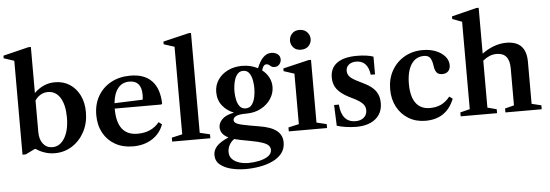

<svg xmlns="http://www.w3.org/2000/svg" viewBox="-61 -1021 4239 1480"><g transform="rotate(-5 2058.5 -281.0)"><path d="M330 10.5Q290.5 10.5 253.2 -1.8Q216 -14 185 -35.5H178.5L105.5 0H80.5V-726.5L0.5 -753V-773L198.5 -821.5H217V-465Q249.5 -498 290 -516.2Q330.5 -534.5 377.5 -534.5Q442.5 -534.5 491.5 -502.8Q540.5 -471 568.2 -414.8Q596 -358.5 596 -284Q596 -200.5 560.8 -133.8Q525.5 -67 465.2 -28.2Q405 10.5 330 10.5ZM315.5 -37.5Q375 -37.5 410.8 -97.8Q446.5 -158 446.5 -256Q446.5 -353.5 412.2 -408.8Q378 -464 317 -464Q286 -464 260.5 -449Q235 -434 217 -408V-162.5Q217 -106 244 -71.8Q271 -37.5 315.5 -37.5Z M936 10.5Q857 10.5 798 -22.8Q739 -56 706.2 -115.8Q673.5 -175.5 673.5 -254Q673.5 -337.5 709.8 -400.5Q746 -463.5 810.8 -499Q875.5 -534.5 961 -534.5Q1069.5 -534.5 1126.8 -474.5Q1184 -414.5 1187 -298L1179.5 -292H819.5V-289Q819.5 -83.5 979 -83.5Q1087 -83.5 1147.5 -158.5L1172 -139Q1145.5 -68 1083.2 -28.8Q1021 10.5 936 10.5ZM949.5 -489.5Q894.5 -489.5 861.8 -449Q829 -408.5 821.5 -333.5L1039.5 -341.5Q1043 -352.5 1043 -379.5Q1043 -489.5 949.5 -489.5Z M1238.5 0V-30.5L1320.5 -49V-726.5L1238.5 -753V-774L1438.5 -821.5H1456V-49L1534 -30.5V0Z M1825.5 -165Q1770 -165 1747.2 -153.5Q1724.5 -142 1724.5 -123Q1724.5 -105 1750.2 -94Q1776 -83 1849 -70.5L1921 -58Q2009.5 -43.5 2051.8 -9.5Q2094 24.5 2094 81Q2094 130 2067.2 164.2Q2040.5 198.5 1995.5 219.8Q1950.5 241 1895.8 250.8Q1841 260.5 1785 260.5Q1729 260.5 1675.8 247.8Q1622.5 235 1588.2 206.8Q1554 178.5 1554 131.5Q1554 94.5 1581.5 64Q1609 33.5 1673.5 6Q1641.5 -10 1626.8 -31Q1612 -52 1612 -78Q1612 -110.5 1639.8 -139.2Q1667.5 -168 1732.5 -181Q1678.5 -201.5 1644.2 -245Q1610 -288.5 1610 -350Q1610 -403 1638.2 -444.8Q1666.5 -486.5 1715.2 -510.5Q1764 -534.5 1826 -534.5Q1892.5 -534.5 1947 -505.5Q1956.5 -531 1971.8 -556.2Q1987 -581.5 2008.8 -598Q2030.5 -614.5 2060 -614.5Q2088 -614.5 2107.5 -599.5Q2127 -584.5 2127 -558.5Q2127 -537.5 2113 -520.8Q2099 -504 2074.5 -504Q2058.5 -504 2050 -510.5Q2041.5 -517 2034 -523.5Q2026.5 -530 2014 -530Q1999 -530 1990.5 -517Q1982 -504 1977.5 -486Q2009 -462 2027.5 -428Q2046 -394 2046 -352.5Q2046 -305 2018.5 -262Q1991 -219 1941.5 -192Q1892 -165 1825.5 -165ZM1826 -205.5Q1857 -205.5 1874.2 -229.2Q1891.5 -253 1898.5 -287.5Q1905.5 -322 1905.5 -354.5Q1905.5 -382 1900 -414.8Q1894.5 -447.5 1878.2 -471.5Q1862 -495.5 1830.5 -495.5Q1806.5 -495.5 1790.8 -480Q1775 -464.5 1766.2 -440.8Q1757.5 -417 1754 -391Q1750.5 -365 1750.5 -343Q1750.5 -316 1756.2 -283.8Q1762 -251.5 1778.5 -228.5Q1795 -205.5 1826 -205.5ZM1664.5 118Q1664.5 151.5 1685.2 173Q1706 194.5 1739.2 205Q1772.5 215.5 1810.5 215.5Q1852 215.5 1893.8 206.5Q1935.5 197.5 1963.5 178.5Q1991.5 159.5 1991.5 129Q1991.5 111.5 1979.5 97.2Q1967.5 83 1935.8 71.2Q1904 59.5 1845.5 48.5L1763 33Q1737.5 28 1716 22Q1692 39 1678.2 64.5Q1664.5 90 1664.5 118Z M2289.5 -619Q2252 -619 2231.5 -642.2Q2211 -665.5 2211 -694.5Q2211 -725.5 2232 -748.8Q2253 -772 2289.5 -772Q2327 -772 2349 -748.8Q2371 -725.5 2371 -694.5Q2371 -665.5 2350 -642.2Q2329 -619 2289.5 -619ZM2141 0V-30.5L2223 -49V-439.5L2141.5 -466V-487L2341.5 -534.5H2359.5V-49L2437 -30.5V0Z M2661.5 10.5Q2625.5 10.5 2584 4.5Q2542.5 -1.5 2513 -11L2506.5 -172H2543.5Q2554 -33.5 2661.5 -33.5Q2701.5 -33.5 2725.8 -54.8Q2750 -76 2750 -110.5Q2750 -138.5 2731.5 -159.5Q2713 -180.5 2669 -203.5L2623 -226.5Q2562.5 -258 2534.8 -295Q2507 -332 2507 -384Q2507 -457.5 2560 -496Q2613 -534.5 2715 -534.5Q2752 -534.5 2786.5 -529.8Q2821 -525 2841.5 -517V-380H2808.5Q2794 -490.5 2704.5 -490.5Q2669 -490.5 2647.5 -472.8Q2626 -455 2626 -425.5Q2626 -399 2644.8 -379.2Q2663.5 -359.5 2710.5 -337L2757.5 -313.5Q2814 -285 2840.2 -247.8Q2866.5 -210.5 2866.5 -156.5Q2866.5 -78.5 2812.2 -34Q2758 10.5 2661.5 10.5Z M3199 10.5Q3125.5 10.5 3068.8 -23.5Q3012 -57.5 2979.8 -117.2Q2947.5 -177 2947.5 -254Q2947.5 -335.5 2983 -398.8Q3018.5 -462 3081 -498.2Q3143.5 -534.5 3224 -534.5Q3280 -534.5 3324.8 -516.5Q3369.5 -498.5 3395.2 -468.2Q3421 -438 3421 -400.5Q3421 -371 3404.5 -354Q3388 -337 3359.5 -337Q3326 -337 3313.2 -356.5Q3300.5 -376 3297.5 -401.5Q3292 -443.5 3278.5 -466Q3265 -488.5 3228.5 -488.5Q3165 -488.5 3130 -434Q3095 -379.5 3095 -283.5Q3095 -186 3132.2 -135.2Q3169.5 -84.5 3241.5 -84.5Q3289.5 -84.5 3327.2 -102.2Q3365 -120 3396.5 -159.5L3421.5 -141Q3362 10.5 3199 10.5Z M3471 0V-30.5L3545.5 -49V-725.5L3471.5 -753V-773.5L3664 -821.5H3682V-466.5Q3722 -497 3771.2 -515.8Q3820.5 -534.5 3870.5 -534.5Q4024 -534.5 4024 -373.5V-48.5L4098 -30.5V0H3817V-30.5L3887.5 -48.5V-336Q3887.5 -455 3788.5 -455Q3759 -455 3732.5 -443.8Q3706 -432.5 3682 -412.5V-49L3752.5 -30.5V0Z"/></g></svg>

Font: Libre Caslon Text SemiBold
Style: Regular
Weight: 600
Designer: Pablo Impallari, Rodrigo Fuenzalida, Katja Schimmel
Foundry: Pablo Impallari, Rodrigo Fuenzalida
Version: Version 2.000